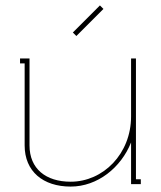

<svg xmlns="http://www.w3.org/2000/svg" viewBox="-20 -680 593 709"><path d="M241 9C340 9 427 -61 464 -154V0H500V-18H482V-464H464V-250C464 -112 361 -9 241 -9C149 -9 89 -57 89 -143V-464H54V-446H71V-143C71 -47 139 9 241 9ZM262 -547 362 -647 349 -660 249 -560Z"/></svg>

Font: Rawengulk
Style: Light
Weight: 300
Version: Version 0.9